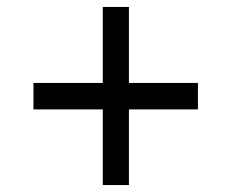

<svg xmlns="http://www.w3.org/2000/svg" viewBox="-20 -531 665 551"><path d="M275 0V-217H76V-293H275V-511H350V-293H548V-217H350V0Z"/></svg>

Font: Archivo
Style: Regular
Weight: 400
Designer: Hector Gatti
Foundry: Omnibus-Type
Version: Version 2.001